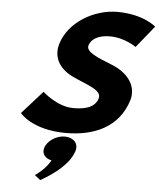

<svg xmlns="http://www.w3.org/2000/svg" viewBox="-72 -901 1089 1312"><g transform="rotate(5 472.5 -244.5)"><path d="M678.4 -840C522.8 -840 348.7 -742 302.6 -588C276.9 -502 312.8 -425 407.1 -376C508 -327 621.4 -300 603.5 -240C580.4 -163 484.9 -159 435.2 -159C323.9 -159 224.1 -252 224.1 -252L82.8 -94C82.8 -94 167.2 15 400.1 15C588.8 15 762.4 -54 821.4 -251C848.2 -359 770.5 -437 674.8 -476C573 -516 488.5 -549 502.3 -595C515.8 -640 565.6 -669 643 -669C745.9 -669 823.8 -612 823.8 -612L944.7 -762C944.7 -762 859.9 -840 678.4 -840ZM395.1 40C455.6 40 492 80 477.1 130C449.2 223 345.4 299 253.7 351L214.5 320C214.5 320 284.9 275 318.8 210C275.5 201 249.7 170 261.7 130C276.6 80 337 40 395.1 40Z"/></g></svg>

Font: Hussar
Style: BdSuprExtOblThree
Weight: 700
Foundry: Cannot Into Space Fonts
Version: Version 2.00